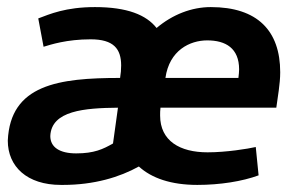

<svg xmlns="http://www.w3.org/2000/svg" viewBox="-20 -512 843 542"><path d="M2 -115C2 -42 56 10 152 10H158C246 10 318 -12 372 -42C408 -9 463 10 537 10C601 10 664 0 710 -17L702 -97C680 -92 619 -82 566 -82C488 -82 432 -114 432 -186C432 -193 432 -200 433 -208H760C764 -239 771 -275 771 -308C771 -425 707 -492 575 -492C521 -492 467 -471 422 -433C393 -470 339 -492 248 -492C165 -492 120 -472 88 -460L103 -380C123 -386 168 -401 236 -401C301 -401 322 -374 322 -327C322 -316 321 -304 319 -292C145 -292 9 -273 2 -115ZM565 -398C617 -398 655 -376 655 -316C655 -309 654 -301 653 -292H447C458 -370 516 -398 565 -398ZM313 -208 299 -107C271 -91 246 -79 195 -79C149 -79 122 -96 122 -128C125 -200 219 -207 313 -208Z"/></svg>

Font: Cantarell
Style: BoldOblique
Weight: 700
Italic angle: -8°
Designer: Dave Crossland
Version: Version 0.024